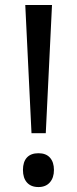

<svg xmlns="http://www.w3.org/2000/svg" viewBox="-20 -734 309 768"><path d="M133.8 14.2Q104 14.2 87.9 -3.9Q71.8 -22 71.8 -54.2Q71.8 -86.4 87.6 -103.8Q103.5 -121.1 133.8 -121.1Q164.1 -121.1 179.9 -103.3Q195.8 -85.4 195.8 -54.2Q195.8 -22.9 179.4 -4.4Q163.1 14.2 133.8 14.2ZM163.1 -201.2H106L81.1 -713.9H188Z"/></svg>

Font: NotoSans
Style: Regular
Weight: 400
Designer: Monotype Design team
Foundry: Monotype Imaging Inc.
Version: Version 1.04; ttfautohint (v1.4.1)